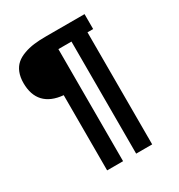

<svg xmlns="http://www.w3.org/2000/svg" viewBox="-186 -834 972 1044"><g transform="rotate(-30 299.5 -311.5)"><path d="M281.7 86.9V-616.7H363.8V86.9H464.4V-616.7H500V-710.4H258.8C201.7 -710.4 158.7 -706.1 118.2 -690.9C98.1 -683.6 81.1 -674.3 67.9 -662.6C41 -639.2 24.9 -601.6 24.9 -551.3C24.9 -452.1 77.6 -394.5 181.6 -385.3V86.9Z"/></g></svg>

Font: Ride
Style: Bold
Weight: 700
Version: Version 3.000